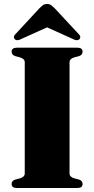

<svg xmlns="http://www.w3.org/2000/svg" viewBox="-20 -938 470 958"><path d="M327 -72.5Q327 -55 351.5 -48L374.5 -42Q392 -36 392 -20Q392 0 366.5 0H64Q38 0 38 -20Q38 -36 56 -42L79 -48Q103.5 -55 103.5 -72.5V-627.5Q103.5 -645 79 -652L56 -658Q38 -664 38 -680Q38 -700 64 -700H366.5Q392 -700 392 -680Q392 -664 374.5 -658L351.5 -652Q327 -645 327 -627.5ZM375.5 -741.5Q364.5 -732.5 344.5 -743L215 -801.5L85 -743Q65.5 -732.5 54.5 -741.5Q50 -745.5 49.5 -752.5Q49 -759.5 56.5 -767L176 -896Q186 -906 194 -912Q202 -918 214.5 -918Q227.5 -918 235.5 -912Q243.5 -906 253.5 -896L373.5 -767Q381 -759.5 380.5 -752.5Q380 -745.5 375.5 -741.5Z"/></svg>

Font: Fraunces 72pt S000 Black
Style: Regular
Weight: 900
Version: Version 1.000; ttfautohint (v1.8.3)